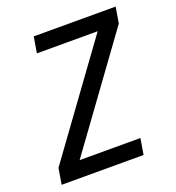

<svg xmlns="http://www.w3.org/2000/svg" viewBox="-133 -841 866 947"><g transform="rotate(-20 300.0 -367.5)"><path d="M29 0 43 -84 455 -651H136L150 -735H580L566 -651L154 -84H473L459 0Z"/></g></svg>

Font: Iosevka Md Ex Obl
Style: Regular
Weight: 500
Width: 7
Italic angle: -9°
Monospace: yes
Designer: Belleve Invis
Foundry: Belleve Invis
Version: Version 32.5.0; ttfautohint (v1.8.4)